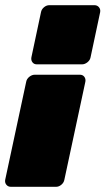

<svg xmlns="http://www.w3.org/2000/svg" viewBox="-50 -537 407 740"><path d="M258 -249Q269 -249 275 -241Q281 -233 279 -222L198 156Q196 167 186.5 175Q177 183 166 183H-8Q-19 183 -25.5 175Q-32 167 -30 156L51 -222Q53 -233 63 -241Q73 -249 84 -249ZM314 -517Q325 -517 331.5 -509Q338 -501 336 -490L299 -316Q297 -305 287 -297Q277 -289 266 -289H92Q81 -289 75 -297Q69 -305 71 -316L108 -490Q110 -501 119.5 -509Q129 -517 140 -517Z"/></svg>

Font: Rubik Black
Style: Italic
Weight: 900
Italic angle: -12°
Designer: Hubert and Fischer
Foundry: Hubert and Fischer
Version: Version 2.300;gftools[0.9.30]